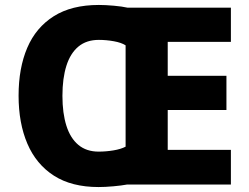

<svg xmlns="http://www.w3.org/2000/svg" viewBox="-20 -745 1006 775"><path d="M379 -725Q405 -725 439 -722Q473 -719 495 -714H912V-576H657V-439H894V-301H657V-140H912V0H492Q471 4 437.5 7Q404 10 378 10Q269 10 197.5 -36Q126 -82 90.5 -165Q55 -248 55 -359Q55 -470 90 -552Q125 -634 197 -679.5Q269 -725 379 -725ZM379 -584Q329 -584 296.5 -557Q264 -530 248 -479.5Q232 -429 232 -358Q232 -288 248 -237.5Q264 -187 296.5 -160Q329 -133 378 -133Q408 -133 438 -138Q468 -143 487 -153V-562Q470 -573 439.5 -578.5Q409 -584 379 -584Z"/></svg>

Font: Noto Sans Cham ExtraBold
Style: Regular
Weight: 800
Version: Version 2.002